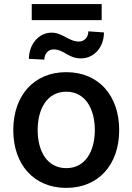

<svg xmlns="http://www.w3.org/2000/svg" viewBox="-20 -904 645 935"><path d="M302.6 11C459.2 11 560.4 -101.6 560.4 -270.2C560.4 -440 459.2 -552.6 302.6 -552.6C146 -552.6 44.7 -440 44.7 -270.2C44.7 -101.6 146 11 302.6 11ZM120.7 -617.5 196 -613.6C196 -642.8 215.9 -663.4 239.7 -663.4C293.3 -663.4 310 -619.7 374.3 -619.7C437.5 -619.7 486.2 -672.9 486.2 -746.1L410.2 -751.4C410.2 -721.6 389.9 -701.7 364.7 -701.7C314.3 -701.7 284.8 -745 231.2 -745C168.3 -745 121.1 -687.9 120.7 -617.5ZM134.6 -805.8H475.1V-884.2H134.6ZM163.4 -270.6C163.4 -372.9 208.8 -457.4 302.9 -457.4C396.3 -457.4 441.8 -372.9 441.8 -270.6C441.8 -168.7 396.3 -85.2 302.9 -85.2C208.8 -85.2 163.4 -168.7 163.4 -270.6Z"/></svg>

Font: Magic Ui Pro Semi Bold
Style: Regular
Weight: 600
Designer: Stefan Endress, Andreas Faust
Version: Version 1.000;FEAKit 1.0